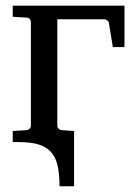

<svg xmlns="http://www.w3.org/2000/svg" viewBox="-20 -501 479 677"><path d="M377.9 -335 363.8 -420.9Q362.8 -426.3 357.2 -429.7Q351.6 -433.1 347.2 -433.1H182.1V-57.1Q182.1 -52.2 186 -47.6Q189.9 -43 199.2 -42L241.2 -39.1V155.8H189.9Q189.9 112.8 183.1 83Q176.3 53.2 159.7 34.9Q143.1 16.6 115.7 8.3Q88.4 0 46.9 0H24.9V-39.1L71.8 -42Q81.1 -43 85 -47.6Q88.9 -52.2 88.9 -57.1V-423.8Q88.9 -429.2 85 -434.1Q81.1 -439 71.8 -439L24.9 -441.9V-481H418.9V-335Z"/></svg>

Font: Charis SIL CyrE
Style: Regular
Weight: 400
Foundry: SIL International
Version: Version 5.000